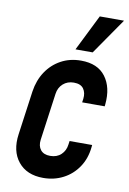

<svg xmlns="http://www.w3.org/2000/svg" viewBox="-89 -834 605 901"><g transform="rotate(10 214.0 -384.0)"><path d="M381.5 -179.5 380.5 -169.5Q375 -114 347.2 -73Q319.5 -32 276.5 -9.8Q233.5 12.5 181.5 12.5Q103 12.5 62.2 -37.8Q21.5 -88 33 -169.5L62 -378.5Q70 -432.5 97.2 -473.5Q124.5 -514.5 166.8 -537.5Q209 -560.5 262 -560.5Q341.5 -560.5 379.2 -510Q417 -459.5 409 -378.5L408 -368.5H300.5L303 -386Q306.5 -414.5 293 -433.8Q279.5 -453 246.5 -453Q216 -453 195.2 -434.5Q174.5 -416 170.5 -386L139.5 -162Q135.5 -132 150.2 -113.5Q165 -95 196 -95Q228 -95 248 -114Q268 -133 271.5 -162L274 -179.5ZM226.5 -608 312 -780H427.5L308.5 -608Z"/></g></svg>

Font: Mohave SemiBold
Style: Italic
Weight: 600
Italic angle: -8°
Designer: Gumpita Rahayu
Foundry: Tokotype
Version: Version 2.003